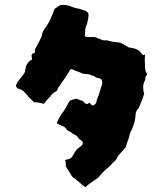

<svg xmlns="http://www.w3.org/2000/svg" viewBox="-20 -687 668 788"><path d="M583 -385Q584 -380 581 -377.5Q578 -375 577 -371Q576 -367 576.5 -363.5Q577 -360 575 -357Q569 -347 568 -336Q567 -325 569 -314Q569 -308 572 -302Q570 -298 568.5 -292.5Q567 -287 565 -282Q564 -278 562 -273.5Q560 -269 558 -265Q555 -257 552 -250Q549 -243 544 -237Q536 -228 536 -210Q535 -197 531.5 -184.5Q528 -172 523 -160Q521 -153 518 -150Q514 -143 512 -135Q511 -125 506.5 -114.5Q502 -104 499 -93Q498 -86 494 -80.5Q490 -75 485 -70Q477 -62 469.5 -53Q462 -44 457 -33Q455 -30 452.5 -27Q450 -24 446 -22Q442 -17 437 -12Q432 -7 427 -2Q414 8 402.5 20Q391 32 381 44Q369 52 355.5 61Q342 70 331 81Q328 79 325 77Q322 75 320 74Q311 66 302.5 58.5Q294 51 284 44Q277 40 271 30Q267 21 261 13Q255 5 250 -5Q250 -11 250 -17.5Q250 -24 247 -30Q255 -33 258 -33Q271 -36 276 -44Q281 -52 286 -60.5Q291 -69 297 -76Q300 -78 305 -81.5Q310 -85 314 -89Q317 -91 319 -95.5Q321 -100 319 -105Q315 -110 310 -113Q305 -116 301 -121Q298 -128 291.5 -131.5Q285 -135 279 -138Q274 -143 269 -145.5Q264 -148 258 -151Q254 -155 250 -160.5Q246 -166 240 -168Q233 -171 226.5 -174Q220 -177 213 -181Q220 -200 233 -220Q241 -229 246.5 -239Q252 -249 258 -259Q260 -262 261.5 -265.5Q263 -269 266 -273Q273 -277 280 -278.5Q287 -280 294 -282Q300 -279 306.5 -277Q313 -275 319 -273Q323 -270 326.5 -265.5Q330 -261 336 -260Q341 -260 346 -265Q347 -265 347.5 -265.5Q348 -266 348 -266V-265Q351 -262 353.5 -258.5Q356 -255 360 -254Q375 -258 376 -271Q377 -277 379.5 -283.5Q382 -290 384 -294Q387 -302 389.5 -310.5Q392 -319 394 -327Q396 -331 397.5 -336Q399 -341 400 -346Q399 -350 398.5 -354Q398 -358 396 -362Q389 -366 381 -367Q373 -368 367 -374Q360 -376 353 -379Q346 -382 338 -383Q333 -383 328.5 -383.5Q324 -384 319 -385Q309 -390 297 -394Q285 -398 274 -404Q272 -403 270.5 -402.5Q269 -402 268 -401Q257 -382 244 -363Q231 -344 217 -324Q216 -322 216 -317Q209 -311 200.5 -306Q192 -301 187 -291Q179 -285 173 -277Q167 -269 160 -261Q155 -262 149.5 -263.5Q144 -265 139 -266Q134 -267 129.5 -267Q125 -267 120 -267Q116 -272 110.5 -276.5Q105 -281 100 -286Q96 -291 92 -296Q88 -301 84 -305Q73 -318 59 -322Q48 -324 45 -335Q50 -350 61.5 -362.5Q73 -375 82 -391L87 -417Q89 -420 90.5 -422.5Q92 -425 94 -428Q96 -430 98 -433Q100 -436 102 -437Q105 -439 107.5 -440Q110 -441 112 -445Q112 -447 111 -449.5Q110 -452 110 -453Q109 -459 110 -462.5Q111 -466 117 -468Q118 -469 120 -469.5Q122 -470 123 -471Q123 -471 123.5 -472Q124 -473 124 -474Q124 -476 124 -478.5Q124 -481 123 -484Q125 -487 126.5 -490Q128 -493 130 -497Q135 -505 139 -513Q143 -521 147 -529Q149 -533 150.5 -536.5Q152 -540 152 -544Q155 -558 163 -569Q177 -587 186.5 -607.5Q196 -628 204 -650L206 -652Q211 -656 216.5 -659Q222 -662 228 -666Q230 -666 233 -666.5Q236 -667 238 -667Q246 -667 256 -665Q267 -663 276 -659Q285 -655 294 -653Q304 -652 313 -648.5Q322 -645 330 -643Q334 -641 336 -639Q342 -635 343 -630Q344 -621 342 -611.5Q340 -602 338 -593Q337 -587 334.5 -582.5Q332 -578 331 -573Q330 -557 328 -543Q329 -535 337 -535H369Q376 -532 384.5 -529Q393 -526 402 -522Q407 -521 412 -521.5Q417 -522 421 -521Q434 -517 447 -515Q460 -513 474 -512Q482 -508 491 -502.5Q500 -497 509 -492Q520 -491 531.5 -488Q543 -485 553 -477Q556 -474 559 -470Q562 -466 566 -461Q568 -462 570.5 -462Q573 -462 574 -463H575Q575 -463 574.5 -448.5Q574 -434 575 -423Q575 -416 575.5 -409.5Q576 -403 577 -396Q578 -393 580 -390.5Q582 -388 583 -385Z"/></svg>

Font: Daruma Drop One
Style: Regular
Weight: 400
Designer: Maniackers Design
Version: Version 1.000